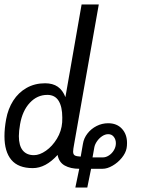

<svg xmlns="http://www.w3.org/2000/svg" viewBox="-20 -745 640 860"><path d="M238 -51Q184.5 8 127 8Q62 8 31 -28.8Q0 -65.5 0 -135Q0 -170 7.5 -211Q16 -257.5 39.2 -294Q62.5 -330.5 99 -351.2Q135.5 -372 182 -372Q216.5 -372 238.8 -356.5Q261 -341 273 -310L345.5 -725H422.5L312.5 -102Q307.5 -75.5 307.5 -66Q307.5 -53.5 314.8 -49Q322 -44.5 341.5 -43.5L351.5 -101Q355.5 -126 371.8 -147Q388 -168 412.5 -180.5Q437 -193 464.5 -193Q503.5 -193 526.2 -168.2Q549 -143.5 549 -104.5Q549 -91.5 547 -81Q543 -59.5 525.5 -38Q508 -16.5 484.2 -2.8Q460.5 11 439.5 11H388L371 95H317.5L335 11Q296 11 270 -3.5Q244 -18 238 -51ZM258.5 -197Q259 -204.5 259 -218.5Q259 -267 242.5 -293.5Q226 -320 192 -320Q146.5 -320 113.5 -284.5Q80.5 -249 70 -189Q64.5 -157.5 64.5 -135.5Q64.5 -92.5 82 -71.2Q99.5 -50 132 -50Q157.5 -50 186 -70Q214.5 -90 235 -123.8Q255.5 -157.5 258.5 -197ZM499 -103.5Q499 -120 489.8 -132Q480.5 -144 465 -144Q451 -144 437.5 -135Q424 -126 414.5 -112.2Q405 -98.5 402.5 -85L394.5 -40H441Q454.5 -40 468 -48.8Q481.5 -57.5 490.2 -72.2Q499 -87 499 -103.5Z"/></svg>

Font: JuliaMono
Style: Italic
Weight: 400
Italic angle: -9°
Monospace: yes
Designer: cormullion
Foundry: corm
Version: Version 0.057; ttfautohint (v1.8.4)